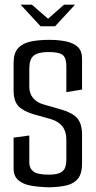

<svg xmlns="http://www.w3.org/2000/svg" viewBox="-20 -794 410 819"><path d="M68 -774H116L185 -714L253 -774H300L215 -682H153ZM191 5Q147 4 112.5 -2Q78 -8 58 -25.5Q38 -43 38 -75V-207L105 -216V-101Q105 -76 122.5 -62.5Q140 -49 187 -49Q218 -49 234.5 -56Q251 -63 257 -77.5Q263 -92 263 -115V-199Q263 -233 246.5 -254.5Q230 -276 197 -286L122 -307Q77 -321 57.5 -342.5Q38 -364 38 -409V-525Q38 -568 57.5 -589Q77 -610 111.5 -617Q146 -624 190 -624Q232 -624 263.5 -617Q295 -610 312.5 -593Q330 -576 330 -544V-412L263 -401V-513Q263 -546 248 -559Q233 -572 187 -572Q142 -572 123.5 -556.5Q105 -541 105 -501V-424Q105 -395 121 -376Q137 -357 164 -349L244 -326Q291 -312 310.5 -288.5Q330 -265 330 -219V-97Q330 -54 313 -32.5Q296 -11 265 -3.5Q234 4 191 5Z"/></svg>

Font: Smooch Sans Thin Medium
Style: Regular
Weight: 500
Version: Version 1.010